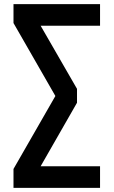

<svg xmlns="http://www.w3.org/2000/svg" viewBox="-20 -725 548 925"><path d="M45 180V89L262 -289V-236L45 -614V-705H462V-601H153L155 -637L351 -297V-230L154 114L151 76H462V180Z"/></svg>

Font: Nunito Sans 7pt Condensed
Style: Bold
Weight: 700
Width: 3
Designer: Vernon Adams
Foundry: Vernon Adams
Version: Version 3.101;gftools[0.9.27]